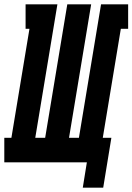

<svg xmlns="http://www.w3.org/2000/svg" viewBox="-53 -755 616 893"><path d="M332 118 351 0H-33V-114H0L84 -621H66V-735H214L111 -114H157L260 -735H371L268 -114H314L417 -735H543V-621H509L425 -114H465L427 118Z"/></svg>

Font: Iosevka Curly Slab HvObl
Style: Regular
Weight: 900
Italic angle: -9°
Monospace: yes
Designer: Belleve Invis
Foundry: Belleve Invis
Version: Version 11.1.0; ttfautohint (v1.8.3)